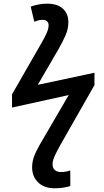

<svg xmlns="http://www.w3.org/2000/svg" viewBox="-20 -786 565 1045"><path d="M278.8 238.8Q219.7 238.8 187.3 206.5Q154.8 174.3 154.8 125Q154.8 94.2 165.3 65.9Q175.8 37.6 197.3 0L354 -268.6L45.4 -200.7V-272.5L204.6 -549.8Q222.2 -580.1 233.4 -604.7Q244.6 -629.4 244.6 -648.9Q244.6 -662.6 235.6 -670.4Q226.6 -678.2 212.9 -678.2Q190.4 -678.2 167 -667.5L147 -750Q164.1 -756.3 187.5 -761.2Q210.9 -766.1 235.8 -766.1Q293 -766.1 322.5 -738.5Q352.1 -710.9 352.1 -665.5Q352.1 -628.4 336.7 -593.5Q321.3 -558.6 297.4 -516.6L185.5 -324.2L494.1 -390.1V-322.8L309.1 2Q287.6 40.5 276.9 64.7Q266.1 88.9 266.1 108.9Q266.1 128.9 278.6 139.6Q291 150.4 312 150.4Q326.7 150.4 340.3 147.7Q354 145 362.3 141.6L362.8 226.1Q350.6 231 327.1 234.9Q303.7 238.8 278.8 238.8Z"/></svg>

Font: Open Sans SemiBold
Style: Italic
Weight: 600
Italic angle: -12°
Designer: Monotype Design Team
Foundry: Monotype Imaging Inc.
Version: Version 3.003; ttfautohint (v1.8.4)